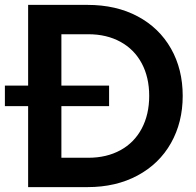

<svg xmlns="http://www.w3.org/2000/svg" viewBox="-43 -765 803 785"><path d="M72 -331H-23V-415H72V-745H315Q432 -745 520 -698Q608 -651 656 -566.5Q704 -482 704 -373Q704 -265 656 -180Q608 -95 519.5 -47.5Q431 0 315 0H72ZM318 -120Q393 -120 449.5 -151Q506 -182 536.5 -239.5Q567 -297 567 -373Q567 -449 536.5 -506Q506 -563 449.5 -594Q393 -625 318 -625H208V-415H403V-331H208V-120Z"/></svg>

Font: Eudoxus Sans
Style: Bold
Weight: 700
Designer: Stijn de Vries
Foundry: tokotype
Version: Version 2.005